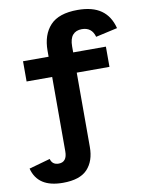

<svg xmlns="http://www.w3.org/2000/svg" viewBox="-167 -875 887 1170"><g transform="rotate(-10 276.5 -290.0)"><path d="M325 -588.2V-551.2H527.5V-426H325V33.9Q325 120.8 278.3 170.7Q231.6 220.7 126.7 220.7Q48.2 220.7 2.1 190.6Q-43.9 160.5 -59.6 100.1L71.3 63.4Q81.2 100.9 120.9 100.9Q146.6 100.9 159.8 84.1Q173 67.4 173 33.9V-426H14.7V-551.2H173V-588.2Q173 -687.3 226.1 -744.3Q279.1 -801.4 396.1 -801.4Q488.1 -801.4 541.4 -763.6Q594.8 -725.9 613.8 -650.6L479.5 -620.5Q462.7 -681.6 401.3 -681.6Q364.3 -681.6 344.7 -658.7Q325 -635.7 325 -588.2Z"/></g></svg>

Font: Hepta Slab ExtraLight
Style: Regular
Weight: 200
Designer: Michael LaGattuta
Foundry: Michael LaGattuta
Version: Version 1.100